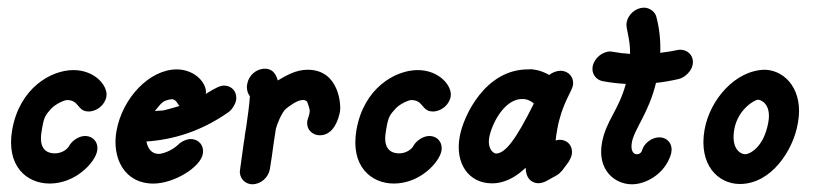

<svg xmlns="http://www.w3.org/2000/svg" viewBox="-20 -482 2150 506"><path d="M12.2 -140.2C-4.7 -44 50.7 1.7 110.8 1.7C180.2 1.7 230.9 -54.7 236.1 -84.5C240 -106.4 225.7 -123.6 203.9 -123.6C188.5 -123.6 170 -111.8 162 -97.3C159.8 -92 146.3 -77.8 124.5 -77.8C106.5 -77.8 81 -86.2 89.6 -135.5C90.3 -139.7 90.9 -143.6 91.5 -147.1C96.4 -174.8 100.9 -180.2 115.8 -196.4C126 -207.6 149.3 -218.3 156.7 -218.3C189.5 -218.3 183.2 -188.2 213.5 -188.2C235.3 -188.2 256.5 -205.5 260.4 -227.3C265.3 -255.3 230.5 -297.3 173.6 -297.3C114 -297.3 31.6 -249.7 12.2 -140.2Z M286.9 -136.4C274.6 -66.2 307.1 1.8 384.4 1.8C437.7 1.8 508.3 -40.8 514.5 -76.4C518.4 -98.2 504.1 -115.5 482.3 -115.5C472.3 -115.5 457.6 -109.1 449.8 -100.9C432.4 -84.1 407.6 -76.4 398.2 -76.4C382.9 -76.4 370.3 -86.4 365.8 -109.1C433.9 -113.6 508.6 -134.6 582.1 -186.4C591.4 -192.7 600.3 -207.3 602.1 -217.3C605.9 -239.1 591.7 -256.4 569.9 -256.4C561.2 -256.4 548.9 -251.4 522.4 -234.5C527 -260.4 495.3 -299.1 445.6 -299.1C374.7 -299.1 302.5 -224.6 286.9 -136.4ZM453.2 -202.7C395.2 -185.6 414 -192.7 388 -189.1C404.8 -209 406.6 -217.2 432.7 -220.6C444.6 -220.6 448.8 -206 453.2 -202.7Z M622.4 -105.5 612.6 -34.5 612.4 -33.6C609.8 -13.6 625 3.6 645 3.6C666.8 3.6 687.1 -13.6 691 -35.5L691.6 -39.1C695 -58.2 697.9 -80 700.8 -101.8C703.2 -115.5 704.6 -128.2 707.1 -142.7C710.5 -156.4 721.3 -181.8 731.6 -193.6C741.8 -202.3 763.3 -218.5 778.4 -218.5C782.9 -218.5 786.8 -217.1 789.6 -213.6C790 -212.6 797.1 -193.9 796.2 -189.1C795.9 -187.3 795.7 -180.9 792.1 -170.9C791.8 -169.1 790.4 -166.4 790.1 -164.5C786.2 -142.7 801.4 -125.5 823.2 -125.5C859 -125.5 872.4 -167.5 876.2 -189.1C878.7 -203.4 875 -298.2 790.9 -298.2C760.4 -298.2 735.4 -283.8 712.3 -270C710.1 -272.7 706.8 -300.9 677.8 -300.9C655 -300.9 635.5 -282.7 631.8 -261.8L630.7 -255.5C630.3 -238.2 636.5 -231.8 638.6 -228.2C637.1 -204.5 632.6 -173.6 628.9 -147.3C621.5 -105.4 628 -137.3 622.4 -105.5Z M919.5 -140.2C902.6 -44 958 1.7 1018 1.7C1087.5 1.7 1138.1 -54.7 1143.4 -84.5C1147.2 -106.4 1133 -123.6 1111.2 -123.6C1095.7 -123.6 1077.3 -111.8 1069.3 -97.3C1067 -92 1053.6 -77.8 1031.8 -77.8C1013.8 -77.8 988.2 -86.2 996.9 -135.5C997.6 -139.7 998.2 -143.6 998.8 -147.1C1003.7 -174.8 1008.2 -180.2 1023.1 -196.4C1033.3 -207.6 1056.5 -218.3 1063.9 -218.3C1096.8 -218.3 1090.5 -188.2 1120.8 -188.2C1142.6 -188.2 1163.8 -205.5 1167.7 -227.3C1172.6 -255.3 1137.7 -297.3 1080.9 -297.3C1021.2 -297.3 938.8 -249.7 919.5 -140.2Z M1191.4 -121.4C1178.9 -50.9 1215.1 1.2 1277 1.2C1325.6 1.2 1361 -36.4 1365.3 -40C1366.2 -2.2 1391.5 0.9 1399 0.9C1405.4 0.9 1414.9 -1.8 1421 -5.5L1447.2 -20C1452.3 -22.7 1458.8 -29.1 1462.4 -33.6L1477.9 -54.5C1481.6 -60 1485.9 -69.1 1486.8 -74.5C1490.7 -96.4 1476.5 -113.6 1454.6 -113.6C1451.9 -113.6 1447.2 -112.7 1444.3 -111.8C1445.2 -121.8 1446.8 -130.9 1448.5 -140.9C1460.3 -207.5 1487 -240.7 1489.8 -256.4C1493.7 -278.2 1478.5 -295.5 1456.7 -295.5C1447.6 -295.5 1435 -290.9 1427.5 -284.5C1402.4 -298.3 1385.1 -299 1380.1 -299.5C1377.1 -299.5 1374 -299.1 1371 -299.1C1259.7 -299.1 1201.3 -177.9 1191.4 -121.4ZM1269.2 -119.1C1275.5 -154.5 1307.3 -217.3 1351.7 -220.9H1361.7C1370.7 -220 1379.9 -215.5 1386.9 -209.1C1338.2 -111.1 1311 -77.3 1286.4 -77.3C1273.8 -80.6 1265.4 -97.4 1269.2 -119.1Z M1640.5 -340C1625.2 -340.9 1610 -342.7 1595.1 -345.5C1593.3 -345.5 1590.7 -346.4 1588.9 -346.4C1567 -346.4 1545.7 -328.2 1541.8 -306.4C1538.6 -288.2 1550.3 -271.8 1567.8 -268.2C1588.1 -264.5 1608.5 -261.8 1629.3 -260.9C1610 -190 1576.7 -163.9 1566.3 -104.8C1553.9 -34.5 1599.5 3.7 1645.7 3.7C1681.2 3.7 1732.6 -22.7 1748.5 -76.4L1749.3 -80.9C1753.2 -102.7 1739 -120 1717.1 -120C1698 -120 1677.1 -104.5 1672 -85.5C1671.2 -81.5 1666.5 -75.5 1658.4 -75.5C1647.2 -75.5 1641.9 -87.9 1645.2 -106.5C1651.4 -141.9 1689.7 -184 1708.8 -263.6C1728.2 -265.5 1748 -269.1 1767.9 -273.6C1784.9 -277.3 1802.5 -294.5 1805.5 -311.8C1809.3 -333.6 1794.2 -350.9 1772.4 -350.9C1762.2 -350.9 1767 -348.8 1720 -342.7C1721.3 -375.5 1717.8 -407.3 1709.6 -438.2C1706.4 -450.9 1692 -461.8 1677.4 -461.8H1675.6C1654.5 -460.9 1635.1 -443.6 1631.4 -422.7C1628.5 -406.2 1641.2 -382.4 1640.5 -340Z M1929.8 2.9C2013.1 2.9 2070.2 -86.4 2082.3 -155.3C2082.7 -157.2 2083 -159 2083.2 -160.9C2097.3 -240.7 2052.9 -295.5 1997.4 -298.2C1918.9 -298.2 1850.8 -219.7 1836.8 -140.1C1820.6 -48.1 1872.1 2.9 1929.8 2.9ZM1978 -219.2C1984.9 -219.2 2013.4 -208.2 2004.9 -160C1992.8 -91.2 1953.6 -75.5 1944.5 -75.5C1931.5 -75.5 1906 -89.6 1915.2 -141.4C1924.3 -193 1968.2 -219.2 1978 -219.2Z"/></svg>

Font: TudorRose
Style: Oblique
Weight: 500
Italic angle: 10°
Version: Version 001.000